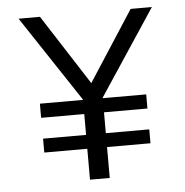

<svg xmlns="http://www.w3.org/2000/svg" viewBox="-47 -640 661 686"><g transform="rotate(-5 284.0 -297.5)"><path d="M319.3 -288.1 522.5 -595.2H446.3L283.2 -343.3L121.1 -595.2H44.4L248.5 -287.1V-286.1H93.8V-235.4H248.5V-160.6H94.2V-110.8H248.5V0H319.3V-110.8H475.1V-160.6H319.3V-235.4H475.1V-286.1H319.3Z"/></g></svg>

Font: Now Medium
Style: Regular
Weight: 500
Designer: Alfredo Marco Pradil
Foundry: Alfredo Marco Pradil
Version: Version 1.200;hotconv 1.0.109;makeotfexe 2.5.65596